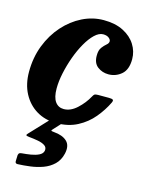

<svg xmlns="http://www.w3.org/2000/svg" viewBox="-122 -606 725 936"><g transform="rotate(15 240.5 -138.5)"><path d="M466.5 -384Q466.5 -331 438.2 -307Q410 -283 373 -283Q342 -283 318.2 -301Q294.5 -319 295 -357.5Q295 -384 305.8 -398.2Q316.5 -412.5 327.2 -421.2Q338 -430 338 -440Q338 -449 327.5 -457Q317 -465 299 -465Q278 -465 256.2 -444.2Q234.5 -423.5 215 -389.2Q195.5 -355 180.5 -313.5Q165.5 -272 156.5 -229.8Q147.5 -187.5 147.5 -151.5Q147.5 -107 163.2 -85Q179 -63 206.5 -63Q241 -63 273 -92.5Q305 -122 324.5 -158Q328.5 -166 333 -169.5Q337.5 -173 351 -173H406Q421.5 -173 426 -169.2Q430.5 -165.5 425 -154Q405 -112.5 373.2 -74.2Q341.5 -36 295.8 -11.8Q250 12.5 188.5 12.5Q132.5 12.5 89.2 -13.5Q46 -39.5 21.2 -86.2Q-3.5 -133 -3.5 -195Q-3.5 -267 20.2 -328.5Q44 -390 84.8 -435.8Q125.5 -481.5 177 -507Q228.5 -532.5 284 -532.5Q342.5 -532.5 383.2 -511.8Q424 -491 445.2 -457.2Q466.5 -423.5 466.5 -384ZM47 240 48 211.5Q50 203 54.5 200.8Q59 198.5 66.5 198Q87 196.5 110 192.8Q133 189 150 180.8Q167 172.5 170.5 158Q174 140.5 160.2 131.2Q146.5 122 124.2 118Q102 114 80 112Q65.5 110.5 64.2 107.2Q63 104 69.5 97.5L171.5 -11Q176 -16 187 -16H217.5Q238 -16 229 -6L184 43Q175.5 51.5 176.2 54Q177 56.5 190 57.5Q234 61 256.2 82Q278.5 103 269 145Q261 179.5 238.8 201Q216.5 222.5 185.8 233.8Q155 245 121.5 249.2Q88 253.5 59 254.5Q45.5 255 47 240Z"/></g></svg>

Font: Besley* Narrow
Style: Bold Italic
Weight: 700
Width: 4
Italic angle: -13°
Designer: Owen Earl
Foundry: indestructible type*
Version: Version 3.000; ttfautohint (v1.8.3)